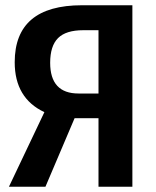

<svg xmlns="http://www.w3.org/2000/svg" viewBox="-20 -711 593 731"><path d="M292 -691H484V0H355V-261H264L153 0H14L149 -284Q36 -337 36 -474Q36 -691 292 -691ZM279 -355H355V-596H297Q231 -596 201 -566Q171 -536 171 -472Q171 -355 279 -355Z"/></svg>

Font: Fira Sans Condensed Medium
Style: Regular
Weight: 500
Width: 3
Designer: Carrois Corporate & Edenspiekermann AG
Foundry: Carrois Corporate GbR & Edenspiekermann AG
Version: Version 4.203;PS 004.203;hotconv 1.0.88;makeotf.lib2.5.64775